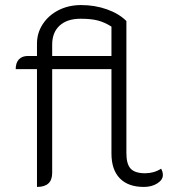

<svg xmlns="http://www.w3.org/2000/svg" viewBox="-20 -729 704 758"><path d="M126 -456H42Q42 -481 54.5 -494.5Q67 -508 90 -508H126V-557Q126 -599 149 -634Q172 -669 211.5 -689Q251 -709 300 -709Q355 -709 402.5 -692Q450 -675 479 -646V-124Q479 -81 496 -63Q513 -45 553 -45Q588 -45 616 -63Q623 -51 623 -38Q623 -19 601 -5Q579 9 548 9Q486 9 453 -25Q420 -59 420 -123V-456H186V-46Q186 9 126 9ZM420 -508V-624Q393 -641 366.5 -648Q340 -655 298 -655Q245 -655 215.5 -628Q186 -601 186 -553V-508Z"/></svg>

Font: K2D ExtraLight
Style: Regular
Weight: 275
Designer: Katatrad Aksorn Co.,Ltd.
Foundry: Cadson Demak Co.,Ltd.
Version: Version 1.000; ttfautohint (v1.6)